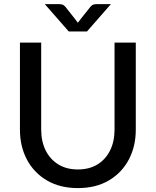

<svg xmlns="http://www.w3.org/2000/svg" viewBox="-20 -930 778 958"><path d="M368.5 8.5Q279.5 8.5 214.5 -29.5Q149.5 -67.5 114.5 -133.5Q79.5 -199.5 79.5 -283V-717.5H185.5V-283.5Q185.5 -225 207.5 -180.2Q229.5 -135.5 270.5 -110Q311.5 -84.5 368.5 -84.5Q426 -84.5 466.8 -109.8Q507.5 -135 529.5 -179.8Q551.5 -224.5 551.5 -283V-717.5H657.5V-283Q657.5 -199.5 622.5 -133.5Q587.5 -67.5 522.8 -29.5Q458 8.5 368.5 8.5ZM414 -773H323L203.5 -909.5H274.5Q281 -909.5 289.5 -907.5Q298 -905.5 305.5 -897Q362.5 -825.5 368.5 -816.5Q374.5 -825.5 431.5 -896.5Q439 -905.5 447.5 -907.5Q456 -909.5 462.5 -909.5H533.5Z"/></svg>

Font: Verano Sans Medium
Style: Regular
Weight: 500
Designer: Lukasz Dziedzic with Adam Twardoch and Botio Nikoltchev
Foundry: tyPoland Lukasz Dziedzic
Version: Version 3.001;December 28, 2019;FontCreator 12.0.0.2547 64-b